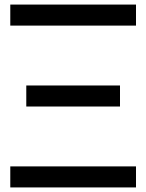

<svg xmlns="http://www.w3.org/2000/svg" viewBox="-20 -820 640 840"><path d="M25 -708V-800H575V-708ZM25 0V-92H575V0ZM95 -354V-446H505V-354Z"/></svg>

Font: Victor Mono
Style: Bold
Weight: 700
Monospace: yes
Designer: Rune Bjørnerås
Version: Version 1.561;gftools[0.9.30]